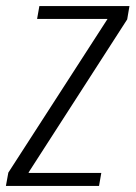

<svg xmlns="http://www.w3.org/2000/svg" viewBox="-44 -614 448 634"><path d="M-24.5 0H283L290.5 -43H50.5L51 -45.5L376 -550L383.5 -594H86L78.5 -551.5H311L310.5 -550.5L-16.5 -44Z"/></svg>

Font: Anybody SemiCondensed Light
Style: Italic
Weight: 300
Width: 4
Italic angle: -10°
Version: Version 1.113;gftools[0.9.25]